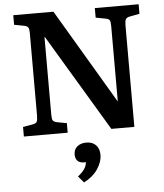

<svg xmlns="http://www.w3.org/2000/svg" viewBox="-63 -755 945 1104"><g transform="rotate(-5 409.0 -203.5)"><path d="M55.2 0V-55.2L110.8 -64.9Q130.9 -68.4 136 -78.4Q141.1 -88.4 141.1 -115.2V-588.9Q141.1 -613.3 135.3 -622.3Q129.4 -631.3 108.9 -634.8L55.2 -645V-700.2H287.1L609.9 -154.8L610.8 -158.2V-588.9Q610.8 -613.8 605.7 -622.6Q600.6 -631.3 580.1 -634.8L525.9 -645V-700.2H778.8V-645L724.1 -634.8Q704.1 -631.3 698.5 -620.8Q692.9 -610.4 692.9 -585V0H560.1L225.1 -560.1L223.1 -557.1V-110.8Q223.1 -86.4 228.5 -77.9Q233.9 -69.3 254.9 -64.9L308.1 -55.2V0ZM377 293 345.2 255.9Q371.1 235.4 383.1 217.8Q395 200.2 397.9 178.2H387.2Q361.3 178.2 349.1 164.8Q336.9 151.4 336.9 128.9Q336.9 99.1 357.2 82.5Q377.4 65.9 409.2 65.9Q444.8 65.9 464.8 86.7Q484.9 107.4 484.9 143.1Q484.9 183.1 457.3 224.6Q429.7 266.1 377 293Z"/></g></svg>

Font: Literata Book SemiBold
Style: Regular
Weight: 600
Designer: Latin by Veronika Burian and Jose Scaglione. Greek by Irene Vlachou. Cyrillic by Vera Evstafieva
Foundry: TypeTogether
Version: Version 2.003;PS 002.003;hotconv 1.0.88;makeotf.lib2.5.64775